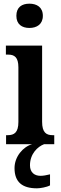

<svg xmlns="http://www.w3.org/2000/svg" viewBox="-20 -784 330 1044"><path d="M140 -632C180 -632 213 -652 213 -698C213 -745 180 -764 140 -764C99 -764 69 -745 69 -698C69 -652 99 -632 140 -632ZM13 0H155C105 14 59 68 59 130C59 206 101 240 181 240C198 240 234 234 252 224V164C232 169 215 172 200 172C168 172 143 154 143 115C143 52 185 13 220 0H275V-49H266C232 -49 209 -63 209 -122V-536H12V-487H25C58 -487 80 -473 80 -418V-121C80 -63 57 -49 22 -49H13Z"/></svg>

Font: Noto Serif Bengali ExtraCondensed
Style: Regular
Weight: 400
Width: 2
Designer: Juan Bruce, Universal Thirst, Indian Type Foundry and the Monotype Design Team.
Foundry: Monotype Imaging Inc.
Version: Version 2.003